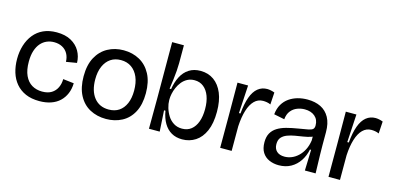

<svg xmlns="http://www.w3.org/2000/svg" viewBox="-66 -1071 3010 1469"><g transform="rotate(15 1439.0 -336.5)"><path d="M285 13Q222 13 176 -7Q130 -27 99 -63.5Q68 -100 53 -149Q38 -198 38 -255Q38 -313 53.5 -363Q69 -413 99.5 -451Q130 -489 175 -509.5Q220 -530 280 -530Q348 -530 394 -504.5Q440 -479 464 -437Q488 -395 489 -344L405 -330Q404 -367 388.5 -394.5Q373 -422 345 -437Q317 -452 280 -452Q249 -452 222 -440.5Q195 -429 174.5 -405.5Q154 -382 142 -345.5Q130 -309 130 -258Q130 -192 150 -148.5Q170 -105 205.5 -84Q241 -63 287 -63Q332 -63 361 -81Q390 -99 404.5 -130Q419 -161 419 -197L505 -187Q504 -142 488.5 -105Q473 -68 445 -41.5Q417 -15 376.5 -1Q336 13 285 13Z M813 13Q741 13 684.5 -17.5Q628 -48 596 -109Q564 -170 564 -259Q564 -349 596.5 -409Q629 -469 685 -499.5Q741 -530 810 -530Q881 -530 937 -499Q993 -468 1025.5 -407Q1058 -346 1058 -256Q1058 -166 1026 -106Q994 -46 938 -16.5Q882 13 813 13ZM814 -62Q862 -62 895.5 -84.5Q929 -107 947.5 -149.5Q966 -192 966 -252Q966 -314 947 -358.5Q928 -403 893 -427.5Q858 -452 809 -452Q762 -452 728 -429Q694 -406 675 -363Q656 -320 656 -260Q656 -168 698 -115Q740 -62 814 -62Z M1416 13Q1367 13 1330.5 -8Q1294 -29 1270.5 -69Q1247 -109 1237 -166H1226L1236 0H1151L1152 -242L1151 -686H1244V-543Q1244 -516 1241.5 -483.5Q1239 -451 1234.5 -414.5Q1230 -378 1224 -337H1236Q1245 -394 1267.5 -437.5Q1290 -481 1328 -505.5Q1366 -530 1419 -530Q1480 -530 1525 -498Q1570 -466 1595 -406Q1620 -346 1620 -259Q1620 -168 1593.5 -107.5Q1567 -47 1520.5 -17Q1474 13 1416 13ZM1394 -66Q1437 -66 1466.5 -89.5Q1496 -113 1511.5 -155.5Q1527 -198 1527 -256Q1527 -315 1511 -358Q1495 -401 1465 -425Q1435 -449 1393 -449Q1361 -449 1336 -435.5Q1311 -422 1293.5 -400Q1276 -378 1265 -352.5Q1254 -327 1249 -302.5Q1244 -278 1244 -260V-251Q1244 -223 1253.5 -191Q1263 -159 1281 -130.5Q1299 -102 1327.5 -84Q1356 -66 1394 -66Z M1715 0V-255L1714 -516H1798L1785 -294H1797Q1804 -373 1823 -425Q1842 -477 1873.5 -502.5Q1905 -528 1947 -528Q1960 -528 1975 -525Q1990 -522 2006 -516L2000 -420Q1985 -427 1969.5 -429.5Q1954 -432 1940 -432Q1900 -432 1871.5 -403.5Q1843 -375 1826.5 -322Q1810 -269 1806 -195V0Z M2181 13Q2140 13 2105.5 -2Q2071 -17 2051 -48.5Q2031 -80 2031 -130Q2031 -173 2047 -201.5Q2063 -230 2092.5 -248.5Q2122 -267 2163 -278Q2204 -289 2254 -297Q2306 -305 2332 -310.5Q2358 -316 2367 -325.5Q2376 -335 2376 -354Q2376 -400 2345.5 -426Q2315 -452 2265 -452Q2235 -452 2206 -441Q2177 -430 2156.5 -405Q2136 -380 2132 -338L2048 -355Q2053 -402 2072.5 -435Q2092 -468 2122.5 -489Q2153 -510 2189.5 -520Q2226 -530 2266 -530Q2327 -530 2371.5 -508Q2416 -486 2441 -440.5Q2466 -395 2466 -325V-222Q2466 -186 2467 -148.5Q2468 -111 2469 -73.5Q2470 -36 2471 0H2386Q2387 -41 2388.5 -81Q2390 -121 2391 -165H2382Q2372 -115 2345.5 -74.5Q2319 -34 2277.5 -10.5Q2236 13 2181 13ZM2207 -62Q2235 -62 2262.5 -73Q2290 -84 2314 -106.5Q2338 -129 2354.5 -161.5Q2371 -194 2377 -236V-281L2404 -285Q2391 -270 2365.5 -261.5Q2340 -253 2308 -248Q2276 -243 2243.5 -237.5Q2211 -232 2183.5 -221.5Q2156 -211 2139.5 -192Q2123 -173 2123 -139Q2123 -103 2145 -82.5Q2167 -62 2207 -62Z M2573 0V-255L2572 -516H2656L2643 -294H2655Q2662 -373 2681 -425Q2700 -477 2731.5 -502.5Q2763 -528 2805 -528Q2818 -528 2833 -525Q2848 -522 2864 -516L2858 -420Q2843 -427 2827.5 -429.5Q2812 -432 2798 -432Q2758 -432 2729.5 -403.5Q2701 -375 2684.5 -322Q2668 -269 2664 -195V0Z"/></g></svg>

Font: Bricolage Grotesque 72pt
Style: Regular
Weight: 400
Version: Version 1.001;gftools[0.9.33.dev8+g029e19f]